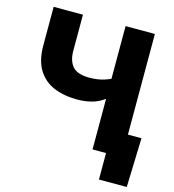

<svg xmlns="http://www.w3.org/2000/svg" viewBox="-126 -833 993 1094"><g transform="rotate(15 370.0 -286.0)"><path d="M319.8 -252Q241.2 -252 181.4 -277.3Q121.6 -302.7 88.1 -357.4Q54.7 -412.1 54.7 -500V-727.5H227.5V-515.1Q227.5 -455.1 256.1 -422.6Q284.7 -390.1 355.5 -390.1Q406.7 -390.1 447.3 -404.1Q487.8 -418 514.6 -436.5V-329.1Q470.2 -285.2 424.6 -268.6Q378.9 -252 319.8 -252ZM479 0V-727.5H651.9V0ZM558.6 156.2V0H514.2V-133.8H731.9L722.7 156.2Z"/></g></svg>

Font: Inter 17pt ExtraBold
Style: Regular
Weight: 800
Version: Version 4.001;git-66647c0bb